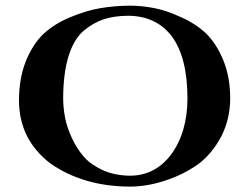

<svg xmlns="http://www.w3.org/2000/svg" viewBox="-20 -656 892 687"><path d="M349.3 -46.4C321.1 -59.1 298.3 -74.9 281 -93.9C264 -113.4 249.4 -136 237.4 -161.8C225.4 -187.5 217.2 -211.9 212.8 -235C208.4 -258.2 206.1 -281.1 206 -303.7C206.1 -363.8 212.7 -414.9 225.8 -456.9C238.4 -496 255.9 -525.5 278.4 -545.2C301.3 -564.4 325.5 -578.4 350.9 -587.1C376.3 -595.2 405.5 -599.4 438.5 -599.6C504.4 -599.3 556.1 -575.4 593.4 -527.8C631.4 -477.8 650.5 -403.4 650.8 -304.7C650.6 -222.7 630.9 -155.3 591.7 -102.4C554.2 -53.1 505.9 -28.1 446.9 -27.3C411.1 -27.5 378.6 -33.8 349.3 -46.4ZM340.3 -627C305.3 -621.2 269 -610.3 231.5 -594.4C194.1 -579.1 162.1 -559.2 135.5 -534.7C109.8 -509.9 88.6 -477 72 -436C56.1 -395.6 48.1 -349.1 47.9 -296.5C48.2 -203.8 85.4 -128.8 159.6 -71.7C238.2 -16.5 333.3 11.3 444.8 11.7C486.4 11.6 528.6 4.4 571.5 -10C613.4 -23.5 652.5 -42.9 689 -68.3C722.8 -94 750.4 -127.4 772 -168.4C792.9 -209.2 803.4 -254.5 803.7 -304.6C803.6 -354.6 795.4 -400 779 -440.6C762.5 -480.6 741.6 -512.8 716.5 -537.1C691.9 -560.2 661.9 -579.5 626.4 -595.1C592.1 -610.9 560.4 -621.6 531.3 -627.2C502.2 -632.7 474.1 -635.6 446.9 -635.7C410.8 -635.7 375.3 -632.8 340.3 -627Z"/></svg>

Font: Bentham
Style: Bold
Weight: 700
Version: Version 002.001